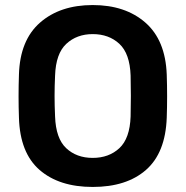

<svg xmlns="http://www.w3.org/2000/svg" viewBox="-20 -730 735 760"><path d="M347 10Q214 10 136.5 -57.5Q59 -125 55 -264Q52 -348 55 -435Q59 -571 138.5 -640.5Q218 -710 347 -710Q476 -710 555.5 -640.5Q635 -571 640 -435Q643 -348 640 -264Q635 -125 558 -57.5Q481 10 347 10ZM347 -105Q411 -105 452.5 -143.5Q494 -182 497 -269Q498 -313 498 -350.5Q498 -388 497 -431Q494 -518 452.5 -556.5Q411 -595 347 -595Q284 -595 242.5 -556.5Q201 -518 198 -431Q196 -388 196 -350.5Q196 -313 198 -269Q201 -182 242 -143.5Q283 -105 347 -105Z"/></svg>

Font: Rubik Medium
Style: Regular
Weight: 500
Designer: Hubert and Fischer
Foundry: Hubert and Fischer
Version: Version 2.300; ttfautohint (v1.8.4.7-5d5b);gftools[0.9.30]